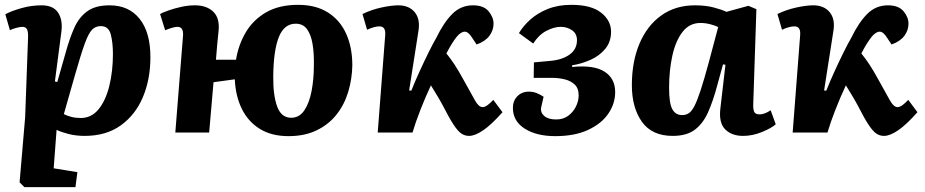

<svg xmlns="http://www.w3.org/2000/svg" viewBox="-20 -548 3824 794"><path d="M96 -392Q97 -417 91.5 -427Q86 -437 73 -437Q63 -437 46.5 -432.5Q30 -428 21 -423L2 -489Q28 -503 69 -514.5Q110 -526 152 -526Q200 -526 220 -496Q240 -466 234 -418L207 -211L217 -209L252 -332Q268 -390 287.5 -433.5Q307 -477 341 -501.5Q375 -526 433 -526Q513 -526 557.5 -470Q602 -414 602 -312Q602 -220 571 -146.5Q540 -73 479.5 -29.5Q419 14 330 14Q294 14 263 6Q232 -2 214 -11L202 148L300 164L292 226H81L61 206L84 -63ZM397 -440Q375 -440 360.5 -425Q346 -410 330.5 -367.5Q315 -325 291 -241L244 -76Q258 -69 275.5 -64.5Q293 -60 314 -60Q358 -60 387.5 -96Q417 -132 432 -192.5Q447 -253 447 -325Q447 -372 438 -406Q429 -440 397 -440Z M1173 15Q1103 15 1054.5 -15Q1006 -45 980 -98Q954 -151 951 -220L863 -208L845 0H705L737 -402Q739 -437 714 -437Q698 -437 663 -423L642 -490Q652 -496 676 -504.5Q700 -513 729 -519.5Q758 -526 786 -526Q834 -526 861.5 -500Q889 -474 884 -421Q881 -391 878 -361Q875 -331 873 -301H956Q966 -363 996.5 -414.5Q1027 -466 1080.5 -497Q1134 -528 1213 -528Q1286 -528 1336 -496.5Q1386 -465 1411.5 -408.5Q1437 -352 1437 -278Q1436 -221 1420 -168Q1404 -115 1371.5 -74Q1339 -33 1289.5 -9Q1240 15 1173 15ZM1184 -61Q1218 -61 1238.5 -91.5Q1259 -122 1268.5 -171.5Q1278 -221 1278 -279Q1279 -328 1272.5 -366.5Q1266 -405 1249.5 -427.5Q1233 -450 1203 -450Q1155 -450 1133 -394.5Q1111 -339 1110 -233Q1109 -155 1126 -108Q1143 -61 1184 -61Z M1672 -174 1681 -173Q1696 -211 1715 -252.5Q1734 -294 1752 -330.5Q1770 -367 1784 -391Q1815 -455 1850.5 -490.5Q1886 -526 1936 -526Q1980 -526 2000.5 -501.5Q2021 -477 2021 -450Q2021 -423 2004 -400Q1987 -377 1951 -364L1933 -391Q1917 -417 1902 -417Q1886 -417 1868 -395Q1860 -385 1849.5 -368.5Q1839 -352 1826 -327Q1843 -306 1859 -282Q1875 -258 1898 -216Q1930 -158 1945 -131.5Q1960 -105 1976 -105Q1985 -105 1996.5 -113.5Q2008 -122 2020 -135L2058 -84Q2012 -32 1978 -9Q1944 14 1920 14Q1902 14 1887.5 4Q1873 -6 1855 -33.5Q1837 -61 1810 -114Q1797 -138 1785.5 -156.5Q1774 -175 1762 -195Q1739 -146 1718.5 -93.5Q1698 -41 1686 0H1542L1573 -403Q1576 -439 1549 -439Q1538 -439 1524.5 -435Q1511 -431 1498 -425L1479 -490Q1516 -508 1557.5 -517Q1599 -526 1627 -526Q1672 -526 1695.5 -497Q1719 -468 1710 -417Z M2276 15Q2199 15 2150 -16Q2101 -47 2101 -102Q2101 -131 2119.5 -150Q2138 -169 2167 -169Q2185 -169 2199.5 -163Q2214 -157 2228 -148L2218 -104Q2214 -83 2230.5 -68.5Q2247 -54 2280 -54Q2309 -54 2329.5 -69Q2350 -84 2361.5 -107Q2373 -130 2373 -154Q2373 -183 2356.5 -198.5Q2340 -214 2315 -220Q2290 -226 2264 -226H2187L2188 -290L2253 -296Q2304 -300 2335 -322Q2366 -344 2366 -382Q2366 -409 2345.5 -423Q2325 -437 2299 -437Q2271 -437 2239.5 -420.5Q2208 -404 2185 -368L2126 -411Q2143 -440 2173 -467Q2203 -494 2245.5 -511Q2288 -528 2343 -528Q2425 -528 2466 -495.5Q2507 -463 2507 -417Q2507 -375 2483 -346Q2459 -317 2422 -300.5Q2385 -284 2346 -278V-271Q2435 -280 2479.5 -252Q2524 -224 2524 -167Q2524 -120 2496 -78.5Q2468 -37 2412.5 -11Q2357 15 2276 15Z M3095 -118Q3094 -96 3099 -85.5Q3104 -75 3121 -75Q3142 -75 3167 -92L3188 -34Q3170 -18 3131 -2Q3092 14 3053 14Q3006 14 2979 -13Q2952 -40 2959 -99L2980 -280L2970 -282L2945 -191Q2929 -131 2908.5 -84.5Q2888 -38 2854 -12Q2820 14 2762 14Q2676 14 2634.5 -44.5Q2593 -103 2593 -196Q2593 -293 2624.5 -367.5Q2656 -442 2714.5 -484Q2773 -526 2854 -526Q2898 -526 2932 -517Q2966 -508 2984 -499L3075 -524L3108 -510ZM2801 -72Q2816 -72 2828 -79.5Q2840 -87 2851.5 -109Q2863 -131 2877 -173.5Q2891 -216 2910 -286L2950 -436Q2939 -442 2918 -447.5Q2897 -453 2877 -453Q2831 -453 2802.5 -416Q2774 -379 2760.5 -318Q2747 -257 2747 -185Q2747 -120 2760.5 -96Q2774 -72 2801 -72Z M3388 -174 3397 -173Q3412 -211 3431 -252.5Q3450 -294 3468 -330.5Q3486 -367 3500 -391Q3531 -455 3566.5 -490.5Q3602 -526 3652 -526Q3696 -526 3716.5 -501.5Q3737 -477 3737 -450Q3737 -423 3720 -400Q3703 -377 3667 -364L3649 -391Q3633 -417 3618 -417Q3602 -417 3584 -395Q3576 -385 3565.5 -368.5Q3555 -352 3542 -327Q3559 -306 3575 -282Q3591 -258 3614 -216Q3646 -158 3661 -131.5Q3676 -105 3692 -105Q3701 -105 3712.5 -113.5Q3724 -122 3736 -135L3774 -84Q3728 -32 3694 -9Q3660 14 3636 14Q3618 14 3603.5 4Q3589 -6 3571 -33.5Q3553 -61 3526 -114Q3513 -138 3501.5 -156.5Q3490 -175 3478 -195Q3455 -146 3434.5 -93.5Q3414 -41 3402 0H3258L3289 -403Q3292 -439 3265 -439Q3254 -439 3240.5 -435Q3227 -431 3214 -425L3195 -490Q3232 -508 3273.5 -517Q3315 -526 3343 -526Q3388 -526 3411.5 -497Q3435 -468 3426 -417Z"/></svg>

Font: Literata 12pt
Style: Bold Italic
Weight: 700
Italic angle: -2°
Designer: Latin by Veronika Burian and Jose Scaglione. Greek by Irene Vlachou. Cyrillic by Vera Evstafieva
Foundry: TypeTogether
Version: Version 3.002